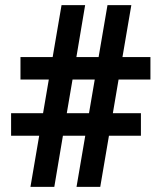

<svg xmlns="http://www.w3.org/2000/svg" viewBox="-20 -731 629 751"><path d="M443.8 -419.9 421.4 -288.1H531.2V-200.2H406.2L372.1 0H279.3L313.5 -200.2H226.1L192.4 0H99.1L133.3 -200.2H23.4V-288.1H148.4L170.9 -419.9H60.1V-507.8H186L220.7 -710.9H313L278.8 -507.8H365.7L400.4 -710.9H493.7L459 -507.8H568.4V-419.9ZM350.6 -419.9H263.7L241.2 -288.1H328.1Z"/></svg>

Font: Heebo ExtraBold
Style: Regular
Weight: 800
Designer: Oded Ezer
Foundry: Meir Sadan
Version: Version 2.001; ttfautohint (v1.5.14-ce02) -l 8 -r 50 -G 200 